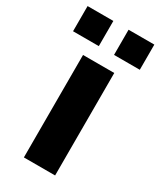

<svg xmlns="http://www.w3.org/2000/svg" viewBox="-221 -787 712 852"><g transform="rotate(30 135.0 -361.5)"><path d="M-36 -594H96V-723H-36ZM174 -594H306V-723H174ZM55 0H215V-525H55Z"/></g></svg>

Font: FIGSv2-sans-serif ExtraBold
Style: Regular
Weight: 800
Designer: Matt McInerney, Pablo Impallari, Rodrigo Fuenzalida,Mirko Velimirovic
Foundry: Matt McInerney, Pablo Impallari, Rodrigo Fuenzalida
Version: Version 4.021;hotconv 1.0.109;makeotfexe 2.5.65596